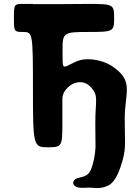

<svg xmlns="http://www.w3.org/2000/svg" viewBox="-20 -753 707 979"><path d="M148 -733H99C52 -733 51 -731 51 -661C51 -592 52 -590 99 -590C147 -590 148 -582 148 -296C148 -10 150 -2 223 -2C296 -2 298 -6 298 -125V-249C298 -292 343 -334 388 -334C412 -334 431 -323 445 -307C484 -261 466 -245 466 -125L467 -2C466 15 464 36 459 60C442 134 431 143 380 154C343 162 344 200 386 204C403 206 424 203 442 204C478 207 502 208 534 192C561 178 581 139 594 100C626 4 616 -6 616 -146C616 -285 666 -339 551 -416C513 -441 465 -451 425 -451C401 -451 378 -445 357 -434C295 -404 299 -395 299 -491C298 -587 302 -590 430 -590C558 -590 562 -592 562 -661C562 -731 558 -733 430 -733L298 -732H148Z"/></svg>

Font: Hussar Print
Style: Bold
Weight: 700
Foundry: Cannot Into Space Fonts
Version: Version 2.00